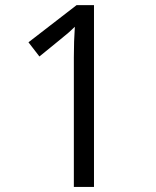

<svg xmlns="http://www.w3.org/2000/svg" viewBox="-20 -734 612 754"><path d="M349.1 0H270V-508.8Q270 -572.3 273.9 -628.9Q263.7 -618.7 251 -607.4Q238.3 -596.2 134.8 -512.2L91.8 -567.9L280.8 -713.9H349.1Z"/></svg>

Font: f02132580
Style: Regular
Weight: 400
Foundry: Ascender Corporation
Version: Version 1.10